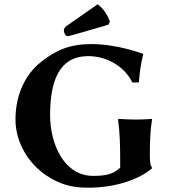

<svg xmlns="http://www.w3.org/2000/svg" viewBox="-20 -863 793 893"><path d="M539 -117V-83C505 -51 467 -45 413 -45C277 -45 213 -195 213 -327C213 -488 256 -602 391 -602C469 -602 555 -561 596 -479L626 -480C630 -531 634 -561 646 -610L644 -613C644 -613 527 -658 405 -658C305 -658 240 -630 171 -575C96 -516 52 -420 52 -307C52 -205 108 -106 194 -48C254 -8 308 10 390 10C507 10 620 -23 687 -80V-83C681 -91 677 -105 677 -137C677 -212 679 -254 687 -307L686 -310C686 -310 648 -307 613 -307C579 -307 531 -310 531 -310L529 -307C537 -250 539 -192 539 -117ZM434 -843 292 -744C279 -735 277 -727 277 -720C277 -711 285 -695 293 -695C301 -695 310 -698 332 -704L484 -748L491 -762C482 -791 461 -824 434 -843Z"/></svg>

Font: Libertinus Sans
Style: Bold
Weight: 700
Designer: Philipp H. Poll, Khaled Hosny
Foundry: Caleb Maclennan
Version: Version 7.050;RELEASE